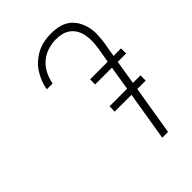

<svg xmlns="http://www.w3.org/2000/svg" viewBox="-218 -840 936 936"><g transform="rotate(-45 250.5 -371.5)"><path d="M375 0H335L377 -254H261L262 -290H383L403 -415H287L288 -450H409L423 -531Q426 -552 426.5 -573.5Q427 -595 423.5 -615Q420 -635 410.5 -653Q401 -671 385 -683.5Q369 -696 349 -701Q329 -706 308 -706Q280 -706 251 -697Q222 -688 199 -668Q176 -648 162.5 -620.5Q149 -593 144 -565H104Q108 -589 117 -612Q126 -635 140 -656.5Q154 -678 174 -695Q194 -712 216 -723Q238 -734 262.5 -738.5Q287 -743 311 -743Q338 -743 364 -737Q390 -731 410 -716Q430 -701 443 -679Q456 -657 462 -631.5Q468 -606 467 -579Q466 -552 462 -525L449 -450H501V-415H443L423 -290H475V-254H417Z"/></g></svg>

Font: Iosevka Term Curly Extralight
Style: Italic
Weight: 200
Italic angle: -9°
Designer: Belleve Invis
Foundry: Belleve Invis
Version: Version 32.3.0